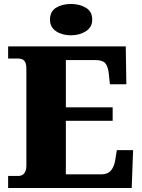

<svg xmlns="http://www.w3.org/2000/svg" viewBox="-20 -948 715 968"><path d="M21 0V-61H72Q86 -61 95 -67.5Q104 -74 108.5 -85Q113 -96 113 -110V-599Q113 -623 107 -634.5Q101 -646 91 -649.5Q81 -653 70 -653H21V-714H614L617 -523H534L529 -573Q525 -613 511 -629Q497 -645 462 -645H312V-407H548V-339H312V-69H491Q523 -69 539.5 -88.5Q556 -108 561 -141L569 -191H651L644 0ZM338 -770Q293 -770 262.5 -790.5Q232 -811 232 -849Q232 -890 262.5 -909Q293 -928 338 -928Q381 -928 413 -909Q445 -890 445 -849Q445 -811 413 -790.5Q381 -770 338 -770Z"/></svg>

Font: Noto Serif Tibetan Black
Style: Regular
Weight: 900
Version: Version 2.103